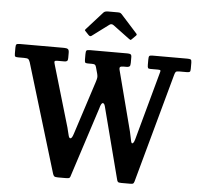

<svg xmlns="http://www.w3.org/2000/svg" viewBox="-63 -1050 1170 1126"><g transform="rotate(5 522.0 -487.5)"><path d="M391 -256 491.5 -566.5Q496.5 -582 498 -591.5Q499.5 -601 496 -614.5L485 -654.5Q482 -665 477 -668Q472 -671 459 -671H436Q422.5 -671 419.8 -675.5Q417 -680 417 -693.5V-723.5Q417 -741 421 -745.5Q425 -750 441.5 -750H662Q674 -750 680.2 -746.8Q686.5 -743.5 686.5 -730.5V-696.5Q686.5 -680 681.2 -675.5Q676 -671 665.5 -671H645Q631.5 -671 626.2 -666.8Q621 -662.5 625 -647.5L716.5 -295Q720 -281.5 722.8 -265.8Q725.5 -250 728.5 -238.5Q731.5 -227 735.5 -227Q739 -227 743 -232Q747 -237 751.5 -252.5L860.5 -650Q865 -663.5 863.5 -667.2Q862 -671 848.5 -671H803.5Q793 -671 790 -675.2Q787 -679.5 787 -694.5V-724Q787 -740.5 790.5 -745.2Q794 -750 810.5 -750H1013.5Q1029 -750 1034.5 -747Q1040 -744 1040 -728.5V-692.5Q1040 -678 1035.8 -674.5Q1031.5 -671 1017 -671H976Q958 -671 953.8 -666.5Q949.5 -662 946 -649L769 -5.5Q765.5 5.5 761.2 7.8Q757 10 742.5 10H693Q677 10 672.5 6Q668 2 665.5 -10.5L567.5 -389Q562 -411 557.2 -429Q552.5 -447 544 -447Q534 -447.5 525.5 -414L395 -11Q392 1.5 387.8 5.8Q383.5 10 365 10H319.5Q302.5 10 297.2 5.5Q292 1 288.5 -11L95.5 -649Q90.5 -663 84.5 -667Q78.5 -671 59.5 -671H26Q12 -671 8.2 -674.2Q4.5 -677.5 4.5 -691V-726Q4.5 -742 9 -746Q13.5 -750 29 -750H289Q304.5 -750 311.5 -745.2Q318.5 -740.5 318.5 -724V-692.5Q318.5 -679.5 313.5 -675.2Q308.5 -671 298.5 -671H256Q242.5 -671 240.5 -666.2Q238.5 -661.5 243 -647.5L345 -301Q350 -286 353.8 -268Q357.5 -250 361.5 -237.5Q365.5 -225 371.5 -225Q377.5 -225 382 -233.2Q386.5 -241.5 391 -256ZM425.5 -837.5 407.5 -856.5Q402 -862 401.8 -864Q401.5 -866 407 -872L501 -976.5Q508.5 -985 527.5 -985H585Q595 -985 599.2 -983Q603.5 -981 608 -976.5L704 -870Q709.5 -864.5 703 -858L680.5 -835.5Q675 -830 673 -830.2Q671 -830.5 664.5 -835L567 -907.5Q554 -917 542 -908L443.5 -834.5Q435 -828 425.5 -837.5Z"/></g></svg>

Font: Besley* Narrow Semi
Style: Regular
Weight: 600
Width: 4
Designer: Owen Earl
Foundry: indestructible type*
Version: Version 3.000; ttfautohint (v1.8.3)